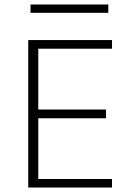

<svg xmlns="http://www.w3.org/2000/svg" viewBox="-20 -837 558 857"><path d="M463.4 -816.9V-779.8H116.2V-816.9ZM480 -38.1V0H106V-658.2H480V-619.6H150.9V-348.1H453.1V-309.1H150.9V-38.1Z"/></svg>

Font: Estedad-FD ExtraLight
Style: Regular
Weight: 200
Designer: Amin Abedi
Version: Version 7.3